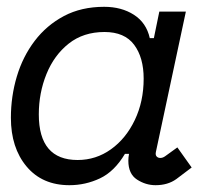

<svg xmlns="http://www.w3.org/2000/svg" viewBox="-20 -530 652 564"><path d="M184 14Q104 14 58 -41Q12 -96 12 -184Q12 -247 29.5 -305.5Q47 -364 82 -410Q117 -456 168 -483Q219 -510 286 -510Q337 -510 373.5 -486.5Q410 -463 420 -418H432L448 -496H526L438 -84Q436 -75 440 -70.5Q444 -66 451 -66Q458 -66 465 -71L501 -97L543 -38L498 -4Q473 14 437 14Q408 14 382.5 -2.5Q357 -19 357 -58Q357 -63 357.5 -68Q358 -73 359 -78H347Q316 -26 273.5 -6Q231 14 184 14ZM208 -60Q262 -60 306 -91.5Q350 -123 376 -177.5Q402 -232 402 -299Q402 -361 374 -398.5Q346 -436 287 -436Q225 -436 182 -402Q139 -368 116.5 -312.5Q94 -257 94 -194Q94 -60 208 -60Z"/></svg>

Font: Space Mono
Style: Italic
Weight: 400
Italic angle: -12°
Monospace: yes
Designer: Colophon Foundry + Benjamin Critton
Foundry: Colophon Foundry & Benjamin Critton
Version: Version 1.003; ttfautohint (v1.8.4.7-5d5b)